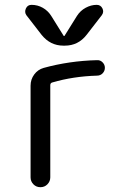

<svg xmlns="http://www.w3.org/2000/svg" viewBox="-20 -780 540 800"><path d="M153.3 -634.8 89.8 -716.8Q81.1 -729.5 87.9 -744.6Q94.7 -759.8 111.3 -759.8Q136.7 -759.8 158.2 -747.6Q179.7 -735.4 193.4 -713.9L245.1 -630.9Q245.1 -629.9 247.1 -629.9Q249 -629.9 249 -630.9L300.8 -713.9Q314.5 -735.4 336.9 -747.6Q359.4 -759.8 382.8 -759.8Q399.4 -759.8 406.7 -745.1Q414.1 -730.5 404.3 -716.8L340.8 -634.8Q305.7 -589.8 250 -589.8H244.1Q189.5 -589.8 153.3 -634.8ZM383.8 -529.3Q397.5 -530.3 407.2 -520.5Q417 -510.7 417 -497.6Q417 -484.4 407.7 -474.6Q398.4 -464.8 383.8 -464.8Q285.2 -461.9 198.2 -436.5Q189.5 -434.6 189.5 -424.8V-41Q189.5 -24.4 177.7 -12.2Q166 0 148.4 0Q130.9 0 119.1 -12.2Q107.4 -24.4 107.4 -41V-422.9Q107.4 -449.2 122.6 -469.7Q137.7 -490.2 162.1 -497.1Q268.6 -526.4 383.8 -529.3Z"/></svg>

Font: Rounded Mgen+ 1mn regular
Style: Regular
Weight: 400
Designer: [Source Han Sans]
Ryoko NISHIZUKA  (kana & ideographs); Paul D. Hunt (Latin, Greek & Cyrillic); Wenlong ZHANG  (bopomofo
Version: Version 1.059.20150602